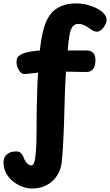

<svg xmlns="http://www.w3.org/2000/svg" viewBox="-81 -847 646 1128"><path d="M107.1 260.7Q81 260.7 52.3 250.6Q23.6 240.4 -2.4 220.5Q-28.4 200.6 -44.5 171.2Q-60.6 141.8 -60.6 104Q-60.6 93 -54.4 78.4Q-48.2 63.9 -31.3 53.2Q-14.4 42.6 15.9 42.6Q30.9 42.6 40.8 51.1Q50.7 59.6 57.7 78.6Q61.7 88.6 68.3 99.6Q75 110.6 84 117.6Q93 124.6 101.7 124.6Q112.7 124.6 118.4 111.6Q124.1 98.6 126.3 76.6Q131.3 35.8 132.7 -5.1Q134 -45.9 133.9 -87.6Q133.9 -129.3 134.2 -172.7Q134.6 -216 136.3 -261Q137.3 -286.7 137.9 -323.8Q138.6 -360.9 142.8 -420L109.3 -417Q102.3 -416 86.3 -414Q70.3 -412 62.3 -412Q49.2 -412 38.7 -423.4Q28.1 -434.9 22.1 -451.1Q16.1 -467.3 16.1 -480.7Q16.1 -506 26.7 -515.6Q37.3 -525.2 49.3 -530.4Q67.3 -538.4 93.8 -543.2Q120.2 -547.9 153.1 -550.4Q161.3 -626.3 176.7 -682.1Q192 -737.8 224.8 -774.3Q244.8 -796.3 280.6 -811.7Q316.3 -827 368.3 -827Q397.3 -827 428.8 -819.3Q460.3 -811.6 488 -797.7Q515.7 -783.9 532 -763.7Q545.1 -748.4 545.1 -731.4Q545.1 -716.8 536.6 -700.4Q528.1 -684.1 514.9 -672.4Q501.8 -660.8 487.4 -660.8Q471.4 -660.8 447.8 -678Q428.7 -692.4 412.3 -699.6Q395.9 -706.7 380.2 -706.7Q357.4 -706.7 345.3 -690.4Q333.2 -674.1 327.2 -639.5Q321.1 -604.9 316.7 -550.4H426.2Q452 -550.4 465.8 -536.9Q479.7 -523.3 479.7 -495Q479.7 -455 464.4 -439.5Q449.2 -424 427.8 -424L306.6 -426Q304.3 -392.6 302.9 -361.1Q301.6 -329.7 300.3 -300Q298.9 -260 297.9 -218.3Q297 -176.6 295.5 -134.2Q294 -91.9 292.2 -50.8Q290.4 -9.8 288.1 27.7Q285.7 65.1 282.9 97.2Q278.3 148 254.2 184.8Q230 221.7 192.1 241.2Q154.1 260.7 107.1 260.7Z"/></svg>

Font: Playpen Sans
Style: Regular
Weight: 400
Designer: Laura Meseguer, Veronika Burian, José Scaglione, Kostas Bartsokas, Vera Evstafieva, Tom Grace, Yorlmar Campos
Foundry: TypeTogether
Version: Version 2.000